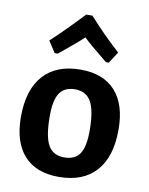

<svg xmlns="http://www.w3.org/2000/svg" viewBox="-83 -779 659 849"><g transform="rotate(10 247.0 -354.0)"><path d="M127 -526 94 -577Q149 -627 235 -718H263Q326 -647 403 -577L370 -526H357Q275 -592 249 -618Q229 -598 141 -526ZM254 -474Q356 -474 410 -414Q464 -354 464 -241Q464 -119 406 -54.5Q348 10 239 10Q137 10 83 -50Q29 -110 29 -223Q29 -345 87 -409.5Q145 -474 254 -474ZM245 -384Q197 -384 175.5 -352Q154 -320 154 -249Q154 -157 176 -118Q198 -79 248 -79Q296 -79 317.5 -110.5Q339 -142 339 -214Q339 -305 316.5 -344.5Q294 -384 245 -384Z"/></g></svg>

Font: Alegreya Sans SC
Style: Bold
Weight: 700
Designer: Juan Pablo del Peral
Foundry: Huerta Tipografica
Version: Version 2.007